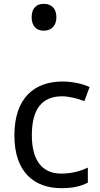

<svg xmlns="http://www.w3.org/2000/svg" viewBox="-20 -971 520 1001"><path d="M208 -811C248 -811 274 -837 274 -881C274 -924 251 -951 208 -951C167 -951 145 -925 145 -881C145 -836 169 -811 208 -811ZM300 10C361 10 402 0 438 -19V-97C401 -80 357 -66 299 -66C198 -66 146 -137 146 -266C146 -400 197 -469 304 -469C341 -469 388 -456 420 -444L447 -517C415 -533 360 -546 306 -546C162 -546 55 -463 55 -265C55 -75 157 10 300 10Z"/></svg>

Font: Noto Sans Tifinagh Agraw Imazighen
Style: Regular
Weight: 400
Designer: JamraPatel
Foundry: JamraPatel LLC
Version: Version 2.006